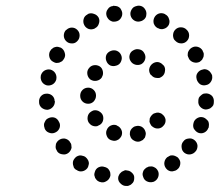

<svg xmlns="http://www.w3.org/2000/svg" viewBox="-20 -620 781 668"><path d="M400 -19Q396 -16 394 -11Q391 -6 391 0Q391 11 400 19Q408 27 419 27H420Q425 28 430 25Q436 23 439 19Q443 16 445 11Q447 6 447 0Q448 -11 439 -19Q431 -27 420 -27L419 -28Q414 -28 409 -25Q403 -23 400 -19ZM310 -22Q308 -17 308 -11Q309 -6 311 -1Q314 4 318 8Q322 11 327 13H328Q339 17 349 11Q359 6 363 -5Q365 -10 364 -15Q364 -21 361 -26Q359 -30 355 -34Q351 -37 345 -39H344Q334 -43 323 -38Q313 -33 310 -22ZM479 -26Q477 -21 476 -15Q476 -10 478 -5Q481 6 491 11Q502 16 512 13H513Q524 9 529 -1Q534 -11 531 -22Q529 -27 526 -31Q522 -36 517 -38Q512 -41 507 -41Q501 -41 496 -40L495 -39Q490 -38 486 -34Q482 -31 479 -26ZM277 -74Q273 -77 267 -78Q262 -80 256 -79Q251 -78 246 -75Q242 -72 239 -68Q235 -63 234 -58Q233 -53 234 -47Q235 -42 237 -37Q240 -32 245 -29H246Q255 -22 266 -24Q277 -26 284 -35Q287 -39 288 -45Q290 -50 289 -55Q288 -61 285 -65Q282 -70 278 -73ZM563 -74Q554 -67 552 -56Q550 -45 557 -35Q560 -31 564 -28Q569 -25 574 -24Q580 -23 585 -25Q591 -26 595 -29L596 -30Q605 -36 607 -48Q609 -59 602 -68Q599 -73 594 -75Q589 -78 584 -79Q579 -80 573 -79Q568 -77 564 -74ZM184 -132Q180 -129 177 -124Q174 -120 174 -114Q173 -109 174 -104Q176 -98 179 -94V-93Q186 -84 198 -83Q209 -81 218 -88Q222 -91 225 -96Q228 -101 229 -106Q229 -111 228 -117Q227 -122 223 -126V-127Q216 -136 205 -138Q193 -139 184 -132ZM622 -88Q632 -81 643 -83Q654 -85 661 -94L662 -95Q668 -104 667 -115Q665 -126 656 -133Q647 -140 636 -138Q624 -137 618 -128L617 -127Q610 -118 612 -106Q613 -95 622 -88ZM435 -168Q432 -163 432 -158Q431 -152 433 -147Q436 -136 446 -131Q456 -125 467 -128Q472 -130 477 -133Q481 -137 484 -141Q486 -146 487 -152Q488 -157 486 -162Q483 -173 473 -179Q463 -184 452 -181Q446 -180 442 -176Q438 -173 435 -168ZM351 -167Q347 -157 352 -146Q356 -136 367 -132H368Q373 -130 378 -130Q384 -130 389 -133Q394 -135 397 -139Q401 -143 403 -148Q407 -159 402 -169Q397 -179 387 -183L386 -184Q376 -188 365 -183Q355 -178 351 -167ZM151 -210Q146 -208 142 -205Q138 -201 136 -196Q133 -191 133 -186Q133 -180 135 -175V-174Q139 -163 149 -159Q160 -154 170 -158Q181 -162 186 -172Q191 -182 187 -193L186 -194Q182 -205 172 -210Q162 -214 151 -210ZM654 -173Q657 -168 661 -164Q665 -160 670 -158Q681 -154 691 -159Q701 -164 705 -175L706 -176Q707 -181 707 -186Q707 -192 705 -197Q702 -202 698 -205Q694 -209 689 -211Q678 -215 668 -210Q658 -205 654 -195V-194Q652 -189 652 -183Q652 -178 654 -173ZM500 -197Q501 -192 504 -187Q506 -182 511 -179Q520 -172 531 -173Q542 -174 549 -183L550 -184Q557 -192 556 -204Q554 -215 545 -222Q541 -226 536 -227Q531 -229 525 -228Q520 -227 515 -225Q510 -222 507 -218L506 -217Q503 -213 501 -208Q500 -202 500 -197ZM316 -236Q311 -237 306 -236Q300 -234 296 -231Q287 -225 285 -214Q283 -202 289 -193Q293 -188 297 -185Q302 -182 307 -181Q313 -180 318 -181Q323 -183 328 -186Q337 -192 339 -203Q341 -215 335 -224L334 -225Q331 -229 326 -232Q322 -235 316 -236ZM141 -294Q130 -294 122 -285Q115 -276 116 -265V-264Q116 -253 125 -245Q134 -238 145 -238Q156 -239 164 -248Q171 -256 171 -268L170 -269Q170 -280 161 -288Q152 -295 141 -294ZM695 -239Q701 -239 706 -241Q711 -242 715 -246Q719 -249 722 -254Q724 -259 724 -265V-266Q725 -277 718 -286Q710 -294 699 -295Q693 -295 688 -294Q683 -292 679 -288Q675 -285 672 -280Q670 -275 670 -269V-268Q669 -257 676 -249Q684 -240 695 -239ZM287 -315Q275 -315 267 -307Q259 -299 259 -287Q259 -275 267 -267Q275 -259 287 -259Q298 -259 306 -267Q314 -276 314 -287V-288Q314 -299 306 -307Q298 -315 287 -315ZM155 -378Q144 -380 134 -374Q125 -368 122 -357V-356Q120 -345 126 -335Q132 -326 143 -323Q154 -321 164 -327Q173 -333 176 -344V-345Q178 -356 172 -366Q166 -375 155 -378ZM697 -324Q708 -326 714 -336Q720 -345 718 -357V-358Q716 -363 713 -367Q710 -372 705 -375Q701 -378 695 -379Q690 -380 685 -378Q674 -376 667 -366Q661 -357 664 -346V-345Q667 -334 676 -327Q686 -321 697 -324ZM327 -389Q317 -395 306 -393Q295 -391 289 -382L288 -381Q282 -372 284 -361Q286 -350 295 -343Q305 -337 316 -339Q327 -341 334 -350V-351Q340 -360 338 -371Q336 -383 327 -389ZM506 -359Q509 -355 514 -352Q519 -349 524 -349Q529 -348 535 -349Q540 -351 544 -354Q553 -361 554 -373Q556 -384 549 -393H548Q541 -402 530 -404Q519 -405 510 -398Q501 -391 499 -379Q498 -368 505 -359ZM402 -427Q398 -438 387 -443Q377 -447 366 -443Q355 -439 350 -429Q346 -418 350 -408Q354 -397 364 -392Q375 -388 385 -392H386Q397 -396 401 -406Q406 -417 402 -427ZM485 -414Q488 -425 482 -435Q477 -445 466 -448H465Q454 -451 444 -445Q434 -440 431 -429Q428 -418 434 -408Q440 -398 451 -395Q462 -392 472 -397Q482 -403 485 -414ZM192 -454Q187 -456 182 -457Q177 -458 171 -456Q166 -455 162 -451Q157 -448 155 -443L154 -442Q149 -432 152 -421Q155 -410 165 -405Q170 -402 175 -401Q181 -401 186 -402Q191 -404 196 -407Q200 -411 203 -416Q209 -426 205 -437Q202 -448 192 -454ZM675 -405Q679 -408 683 -412Q686 -417 688 -422Q689 -427 689 -433Q688 -438 685 -443V-444Q679 -454 668 -457Q657 -460 647 -454Q643 -452 639 -447Q636 -443 634 -438Q633 -433 633 -427Q634 -422 637 -417V-416Q643 -406 654 -403Q665 -400 675 -405ZM249 -516Q241 -524 230 -524Q219 -524 211 -516H210Q206 -512 204 -507Q202 -502 202 -496Q202 -491 204 -486Q206 -481 210 -477Q218 -469 229 -469Q240 -468 248 -476L249 -477Q257 -485 257 -497Q257 -508 249 -516ZM591 -477Q599 -469 611 -469Q622 -469 630 -477Q638 -485 638 -497Q638 -508 630 -516H629V-517Q621 -525 609 -525Q598 -525 590 -517Q586 -513 584 -508Q582 -502 582 -497Q582 -492 584 -486Q586 -481 590 -478ZM323 -559Q317 -569 306 -572Q296 -576 285 -571V-570Q274 -565 271 -554Q268 -543 273 -533Q278 -523 289 -519Q300 -516 310 -521L311 -522Q321 -527 324 -538Q328 -549 323 -559ZM567 -533Q572 -544 568 -554Q565 -565 555 -570L554 -571Q544 -576 533 -573Q522 -569 517 -559Q512 -549 515 -538Q519 -527 529 -522H530Q540 -516 551 -520Q561 -523 567 -533ZM405 -577Q404 -582 401 -587Q399 -592 394 -595Q390 -598 384 -599Q379 -600 374 -600L373 -599Q361 -598 355 -588Q348 -579 350 -568Q351 -562 354 -558Q357 -553 361 -550Q365 -547 371 -545Q376 -544 381 -545H382Q394 -547 400 -556Q407 -566 405 -577ZM478 -550Q483 -553 486 -558Q489 -563 489 -568Q491 -579 484 -589Q478 -598 467 -600H466Q460 -601 455 -599Q450 -598 445 -595Q441 -592 438 -587Q435 -582 434 -577Q432 -566 439 -556Q446 -547 457 -545H458Q463 -544 469 -546Q474 -547 478 -550Z"/></svg>

Font: FRB American Cursive Guidelines Dotted Ultra
Style: Bold Italic
Weight: 1000
Italic angle: -25°
Version: Version 2.0;Modular Font Editor K font №1